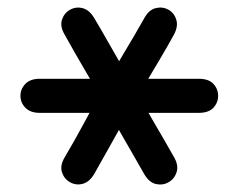

<svg xmlns="http://www.w3.org/2000/svg" viewBox="-20 -717 654 507"><path d="M229 -669Q216 -691 198 -695.5Q180 -700 164.5 -691Q149 -682 143.5 -664.5Q138 -647 151 -625Q164 -602 177.5 -578Q191 -554 205 -530.5Q219 -507 231.5 -484.5Q244 -462 256 -441Q269 -418 282 -395Q295 -372 308.5 -348.5Q322 -325 335 -302.5Q348 -280 361 -257Q374 -235 392 -231Q410 -227 425.5 -236Q441 -245 446.5 -263Q452 -281 439 -303Q426 -326 413 -348.5Q400 -371 386.5 -394Q373 -417 360 -440Q347 -463 334 -485Q319 -513 301 -544Q283 -575 265 -607Q247 -639 229 -669ZM439 -625Q451 -647 445.5 -665Q440 -683 424.5 -691.5Q409 -700 391 -695.5Q373 -691 361 -669Q348 -646 334 -622Q320 -598 305.5 -574Q291 -550 277.5 -526.5Q264 -503 251 -480Q238 -458 225.5 -435.5Q213 -413 201 -390.5Q189 -368 176.5 -346Q164 -324 151 -302Q138 -280 143.5 -262.5Q149 -245 164.5 -236Q180 -227 198 -231.5Q216 -236 229 -258Q246 -288 262.5 -317.5Q279 -347 295.5 -376.5Q312 -406 329 -436Q346 -466 365 -498Q384 -530 403 -562Q422 -594 439 -625ZM505 -419Q531 -419 543.5 -432.5Q556 -446 556 -464Q556 -482 543.5 -495.5Q531 -509 505 -509Q462 -509 407.5 -509Q353 -509 295 -509Q237 -509 182.5 -509Q128 -509 85 -509Q60 -509 47 -495.5Q34 -482 34 -464Q34 -446 47 -432.5Q60 -419 85 -419Q128 -419 182.5 -419Q237 -419 295 -419Q353 -419 407.5 -419Q462 -419 505 -419Z"/></svg>

Font: Tilt Neon
Style: Regular
Weight: 400
Designer: Andy Clymer
Foundry: Andy Clymer
Version: Version 1.000